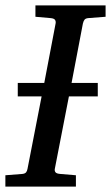

<svg xmlns="http://www.w3.org/2000/svg" viewBox="-35 -691 411 711"><path d="M292 -624Q282.2 -623 278.3 -618.4Q274.4 -613.8 272 -604L230 -383.8H327.1V-334H220.2L168 -65.9Q166.5 -58.6 170.4 -53.2Q174.3 -47.9 188 -46.9L246.1 -42V0H-15.1V-42L47.9 -46.9Q57.1 -47.9 61.3 -52.5Q65.4 -57.1 66.9 -65.9L119.1 -334H30.8V-383.8H128.9L170.9 -604Q172.4 -612.3 168.5 -617.7Q164.6 -623 151.9 -624L96.2 -628.9V-670.9H356V-628.9Z"/></svg>

Font: Charis SIL Afr
Style: Italic
Weight: 400
Italic angle: -11°
Foundry: SIL International
Version: Version 5.000